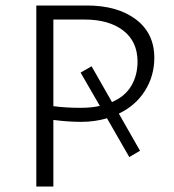

<svg xmlns="http://www.w3.org/2000/svg" viewBox="-20 -678 633 698"><path d="M412 -265 489 -130 450 -107 369 -248Q324 -235 276 -235Q227 -235 174 -242V0H112V-658H296Q407 -658 474 -607.5Q541 -557 541 -468Q541 -402 507 -348Q473 -294 412 -265ZM343 -293 273 -414 313 -437 387 -307Q434 -327 457 -365.5Q480 -404 480 -454Q480 -527 428 -567Q376 -607 287 -607H174V-292Q220 -286 272 -286Q314 -286 343 -293Z"/></svg>

Font: Ysabeau Semilight
Style: Regular
Weight: 300
Designer: Christian Thalmann (Catharsis Fonts)
Version: Version 0.003